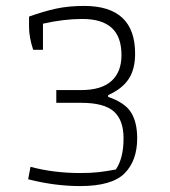

<svg xmlns="http://www.w3.org/2000/svg" viewBox="-20 -622 575 648"><path d="M75 -17 83 -59Q161 -38 251 -38Q287 -38 313 -41Q339 -44 371 -50Q397 -88 397 -155Q397 -217 364 -246Q331 -275 254 -275H170V-318H254Q322 -318 356 -348.5Q390 -379 390 -436Q390 -498 357 -528Q324 -558 258 -558Q195 -558 125 -542V-454H92Q78 -496 78 -532V-566Q128 -584 170 -593Q212 -602 264 -602Q436 -602 436 -441Q436 -388 414 -355Q392 -322 345 -301V-295Q401 -276 422 -243Q443 -210 443 -155Q443 -80 400.5 -37Q358 6 250 6Q165 6 75 -17Z"/></svg>

Font: Athiti Light
Style: Regular
Weight: 300
Designer: CadsonDemak Team
Foundry: CadsonDemak
Version: Version 1.033